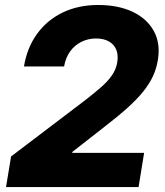

<svg xmlns="http://www.w3.org/2000/svg" viewBox="-20 -758 670 778"><path d="M4.4 0 24.9 -124 329.1 -355Q362.3 -380.9 388.9 -404.1Q415.5 -427.2 432.9 -451.7Q450.2 -476.1 455.1 -505.4Q460 -536.1 450.7 -557.6Q441.4 -579.1 420.4 -590.6Q399.4 -602.1 368.7 -602.1Q337.4 -602.1 310.1 -588.6Q282.7 -575.2 264.4 -550Q246.1 -524.9 239.7 -488.8H77.1Q89.8 -565.4 130.4 -621.1Q170.9 -676.8 234.1 -707.3Q297.4 -737.8 377.4 -737.8Q459 -737.8 517.3 -710.2Q575.7 -682.6 603.3 -632.3Q630.9 -582 619.6 -514.6Q614.3 -481 600.1 -450Q585.9 -418.9 560.3 -387Q534.7 -355 493.9 -318.6Q453.1 -282.2 394.5 -237.3L273.4 -142.6L272.5 -138.7H564L541.5 0Z"/></svg>

Font: Inter 20pt ExtraBold
Style: Italic
Weight: 800
Italic angle: -9.3988°
Version: Version 4.001;git-66647c0bb